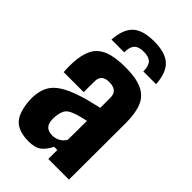

<svg xmlns="http://www.w3.org/2000/svg" viewBox="-245 -890 980 980"><g transform="rotate(45 245.5 -399.5)"><path d="M166 8Q96 8 62 -24.5Q28 -57 21 -137Q20 -145 20 -159Q20 -173 21 -180Q25 -221 41.5 -249.5Q58 -278 92.5 -300Q127 -322 185 -341Q215 -351 241.5 -357.5Q268 -364 303 -372V-446Q303 -498 242 -498Q190 -498 187 -453Q187 -448 186.5 -428.5Q186 -409 186.5 -390.5Q187 -372 187 -369H42Q41 -375 40.5 -395.5Q40 -416 41 -436Q44 -497 63.5 -535Q83 -573 127 -591.5Q171 -610 247 -610Q325 -610 369 -589.5Q413 -569 431.5 -525.5Q450 -482 450 -412L449 0H300V-65H277Q258 -27 234 -9.5Q210 8 166 8ZM229 -99Q252 -99 271.5 -110Q291 -121 301 -140L302 -277Q282 -273 261 -267.5Q240 -262 223 -255Q192 -243 183 -223Q174 -203 172 -180Q171 -167 171 -163Q171 -159 172 -148Q177 -99 229 -99ZM97 -659H189Q189 -698 205 -715Q221 -732 258 -732Q295 -732 311 -715Q327 -698 327 -659H419Q414 -738 376 -772.5Q338 -807 258 -807Q177 -807 139.5 -772.5Q102 -738 97 -659Z"/></g></svg>

Font: Big Shoulders Text Black
Style: Regular
Weight: 900
Designer: Patric King
Foundry: XO Type Co
Version: Version 1.000; ttfautohint (v1.8.2)